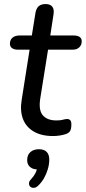

<svg xmlns="http://www.w3.org/2000/svg" viewBox="-20 -662 423 947"><path d="M242 9Q184 9 146 -13.5Q108 -36 93 -76Q78 -116 87 -170L126 -417H68Q50 -417 39.5 -424.5Q29 -432 29 -446Q29 -466 42 -476.5Q55 -487 76 -487H137L155 -599Q159 -621 171 -631.5Q183 -642 205 -642Q228 -642 238 -629Q248 -616 244 -591L228 -487H343Q362 -487 372.5 -480Q383 -473 383 -458Q383 -440 371 -428.5Q359 -417 339 -417H217L179 -179Q169 -119 191 -93.5Q213 -68 258 -68Q279 -68 290.5 -71.5Q302 -75 311 -75Q321 -75 326.5 -69Q332 -63 332 -48Q332 -24 324.5 -14Q317 -4 302 0Q291 4 274 6.5Q257 9 242 9ZM168 254Q158 264 147 264.5Q136 265 129.5 259Q123 253 123 242.5Q123 232 134 221Q148 206 155.5 190.5Q163 175 165 158L168 174Q142 174 128 161.5Q114 149 114 128Q114 102 130 88Q146 74 172 74Q197 74 210 87Q223 100 223 125Q223 148 216 172Q209 196 197 217Q185 238 168 254Z"/></svg>

Font: Nunito Medium
Style: Italic
Weight: 500
Designer: Vernon Adams
Foundry: Vernon Adams
Version: Version 3.601